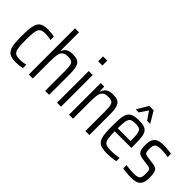

<svg xmlns="http://www.w3.org/2000/svg" viewBox="37 -1459 2184 2184"><g transform="rotate(45 1128.5 -367.5)"><path d="M211 8Q166 8 136.5 -1.5Q107 -11 89.5 -31Q72 -51 63 -81.5Q54 -112 51 -155.5Q48 -199 48 -255Q48 -316 52 -361Q56 -406 66 -436Q76 -466 94 -484Q112 -502 140 -510Q168 -518 208 -518Q234 -518 264.5 -514.5Q295 -511 313 -505V-452Q294 -457 269.5 -460Q245 -463 223 -463Q187 -463 165 -454.5Q143 -446 132 -424Q121 -402 117 -361Q113 -320 113 -255Q113 -189 117 -147.5Q121 -106 132.5 -84Q144 -62 166 -54.5Q188 -47 224 -47Q249 -47 273.5 -50Q298 -53 317 -58V-5Q295 1 266.5 4.5Q238 8 211 8Z M416 0V-743H480V-447H485Q493 -470 509 -486Q525 -502 549.5 -510Q574 -518 609 -518Q652 -518 679 -507Q706 -496 719.5 -472Q733 -448 738 -411.5Q743 -375 743 -323V0H679V-303Q679 -355 675.5 -386Q672 -417 662.5 -433Q653 -449 634 -454.5Q615 -460 584 -460Q546 -460 524.5 -446Q503 -432 494 -407Q485 -382 482.5 -346Q480 -310 480 -265V0Z M867 -664V-743H936V-664ZM870 0V-510H934V0Z M1063 0V-510H1119L1123 -437H1128Q1136 -463 1151.5 -481Q1167 -499 1192.5 -508.5Q1218 -518 1256 -518Q1299 -518 1326 -507Q1353 -496 1366.5 -472Q1380 -448 1385 -411.5Q1390 -375 1390 -323V0H1326V-303Q1326 -355 1322.5 -386Q1319 -417 1309.5 -433Q1300 -449 1281 -454.5Q1262 -460 1231 -460Q1193 -460 1171.5 -446Q1150 -432 1141 -407Q1132 -382 1129.5 -346Q1127 -310 1127 -265V0Z M1678 8Q1629 8 1596.5 -0.5Q1564 -9 1545 -28Q1526 -47 1516.5 -77Q1507 -107 1503.5 -151Q1500 -195 1500 -254Q1500 -329 1504.5 -379.5Q1509 -430 1526 -460.5Q1543 -491 1578 -504.5Q1613 -518 1675 -518Q1721 -518 1750 -509.5Q1779 -501 1796 -482.5Q1813 -464 1820.5 -433.5Q1828 -403 1830 -358.5Q1832 -314 1832 -256V-234H1564Q1564 -175 1568 -138.5Q1572 -102 1584.5 -81.5Q1597 -61 1622 -54Q1647 -47 1690 -47Q1709 -47 1730.5 -48.5Q1752 -50 1774.5 -53Q1797 -56 1817 -59V-6Q1802 -3 1778.5 0.5Q1755 4 1729 6Q1703 8 1678 8ZM1770 -262V-292Q1770 -350 1765.5 -384.5Q1761 -419 1750.5 -436Q1740 -453 1721 -458.5Q1702 -464 1672 -464Q1636 -464 1614.5 -457.5Q1593 -451 1582 -432Q1571 -413 1567.5 -377.5Q1564 -342 1564 -283H1789ZM1559 -579V-585L1637 -716H1708L1786 -585V-579H1740L1672 -678L1605 -579Z M2067 8Q2045 8 2020 6Q1995 4 1972 1.5Q1949 -1 1931 -4V-57Q1947 -55 1963 -53Q1979 -51 1995.5 -49.5Q2012 -48 2029.5 -47.5Q2047 -47 2064 -47Q2101 -47 2120.5 -56Q2140 -65 2147.5 -85Q2155 -105 2155 -137Q2155 -170 2152.5 -187.5Q2150 -205 2139 -213Q2128 -221 2103 -224L2001 -239Q1970 -244 1951.5 -257.5Q1933 -271 1926 -298.5Q1919 -326 1919 -370Q1919 -416 1929.5 -445Q1940 -474 1960 -490Q1980 -506 2009.5 -512Q2039 -518 2076 -518Q2097 -518 2119.5 -516Q2142 -514 2162.5 -511.5Q2183 -509 2197 -505V-452Q2181 -456 2162 -458.5Q2143 -461 2121.5 -462Q2100 -463 2075 -463Q2045 -463 2024.5 -456.5Q2004 -450 1993.5 -431.5Q1983 -413 1983 -375Q1983 -346 1986 -329Q1989 -312 2000 -304Q2011 -296 2034 -293L2131 -280Q2162 -276 2181.5 -264.5Q2201 -253 2209.5 -224.5Q2218 -196 2218 -140Q2218 -98 2209.5 -70Q2201 -42 2183 -24.5Q2165 -7 2136.5 0.5Q2108 8 2067 8Z"/></g></svg>

Font: Saira Condensed
Style: Regular
Weight: 400
Width: 3
Designer: Hector Gatti with collaboration of the Omnibus-Type team
Foundry: Omnibus-Type
Version: Version 1.101